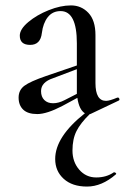

<svg xmlns="http://www.w3.org/2000/svg" viewBox="-20 -415 462 710"><path d="M131.8 -78.1Q131.8 -57.1 143.8 -45.2Q155.8 -33.2 176.3 -33.2Q196.8 -33.2 219.2 -44.9L264.2 -67.9V-159.2L176.8 -126Q131.8 -111.3 131.8 -78.1ZM53.2 -283.2Q53.2 -307.1 84.7 -333.5Q116.2 -359.9 160.2 -377.4Q204.1 -395 242.4 -395Q280.8 -395 306.9 -367.4Q333 -339.8 333 -285.2V-107.9Q333 -42 372.1 -42Q385.3 -42 414.1 -54.2H416Q419.9 -54.2 421.4 -49.6Q422.9 -44.9 418.9 -43L315.9 5.9Q314.9 6.8 313.5 6.8Q312 6.8 311 7.8Q277.8 40 262.9 69.6Q248 99.1 248 141.4Q248 183.6 272.9 212.4Q297.9 241.2 335.7 241.2Q373.5 241.2 400.9 222.2H402.8Q405.8 222.2 408.4 225.1Q411.1 228 408.2 230Q356.4 274.9 301.8 274.9Q247.1 274.9 215.6 246.3Q184.1 217.8 184.1 172.9Q184.1 90.8 293.9 3.9Q272.5 -9.3 266.1 -53.2L210 -22.9Q152.8 6.8 117.9 6.8Q83 6.8 65.9 -9.5Q48.8 -25.9 48.8 -54Q48.8 -82 70.3 -97.9Q91.8 -113.8 149.9 -133.8L264.2 -172.9V-254.9Q264.2 -374 204.1 -374Q174.3 -374 156.7 -351.6Q139.2 -329.1 134.8 -293Q129.9 -249 91.6 -249Q53.2 -249 53.2 -283.2Z"/></svg>

Font: Cormorant-Medium
Style: Regular
Weight: 500
Designer: Christian Thalmann (Catharsis Fonts)
Version: Version 3.000